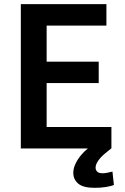

<svg xmlns="http://www.w3.org/2000/svg" viewBox="-20 -713 600 922"><path d="M435 189Q380 189 356 169Q332 149 332 117Q332 96 342 74.5Q352 53 368 33.5Q384 14 402 0H80V-693H491V-590H204V-417H454V-314H204V-103H515V-1Q501 10 482.5 25.5Q464 41 451.5 59Q439 77 439 92Q439 103 446.5 111Q454 119 473 119Q481 119 493 117Q505 115 520 111L527 175Q514 181 488.5 185Q463 189 435 189Z"/></svg>

Font: Ubuntu Sans Mono SemiBold
Style: Regular
Weight: 600
Monospace: yes
Designer: Dalton Maag Ltd
Foundry: Dalton Maag Ltd
Version: Version 1.006